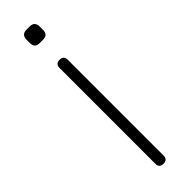

<svg xmlns="http://www.w3.org/2000/svg" viewBox="-242 -521 692 692"><g transform="rotate(-45 103.5 -175.5)"><path d="M112 -521Q137 -521 137 -495V-478Q137 -453 112 -453H95Q70 -453 70 -478V-495Q70 -521 95 -521ZM124 -339V149Q124 170 103 170Q82 170 82 149V-339Q82 -360 103 -360Q124 -360 124 -339Z"/></g></svg>

Font: Jura Light
Style: Regular
Weight: 300
Designer: Daniel Johnson, Alexei Vanyashin
Foundry: Daniel Johnson
Version: Version 5.103